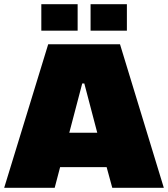

<svg xmlns="http://www.w3.org/2000/svg" viewBox="-27 -900 805 920"><path d="M-7 0 204 -688H548L758 0H511L484 -99H261L235 0ZM305 -264H439L377 -500H367ZM171 -753V-880H345V-753ZM407 -753V-880H581V-753Z"/></svg>

Font: Saira SemiExpanded Black
Style: Regular
Weight: 900
Width: 6
Designer: Hector Gatti with collaboration of the Omnibus-Type team
Foundry: Omnibus-Type
Version: Version 1.101